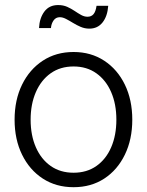

<svg xmlns="http://www.w3.org/2000/svg" viewBox="-20 -741 590 771"><path d="M275.4 10.7Q205.1 10.7 151.9 -23.9Q98.6 -58.6 68.6 -119.9Q38.6 -181.2 38.6 -260.3Q38.6 -339.8 68.6 -401.1Q98.6 -462.4 151.9 -497.3Q205.1 -532.2 275.4 -532.2Q345.2 -532.2 398.4 -497.3Q451.7 -462.4 481.4 -401.1Q511.2 -339.8 511.2 -260.3Q511.2 -181.2 481.4 -119.9Q451.7 -58.6 398.7 -23.9Q345.7 10.7 275.4 10.7ZM275.4 -47.4Q328.6 -47.4 367.2 -74.5Q405.8 -101.6 426.5 -149.7Q447.3 -197.8 447.3 -260.3Q447.3 -322.8 426.5 -370.8Q405.8 -418.9 367.2 -446.5Q328.6 -474.1 275.4 -474.1Q222.2 -474.1 183.6 -446.8Q145 -419.4 124 -371.1Q103 -322.8 103 -260.3Q103 -197.8 124 -149.7Q145 -101.6 183.6 -74.5Q222.2 -47.4 275.4 -47.4ZM338.9 -626Q320.3 -626 304 -633.1Q287.6 -640.1 272.9 -649.2Q258.3 -658.2 245.1 -665Q231.9 -671.9 220.2 -671.9Q204.1 -671.9 195.1 -658.9Q186 -646 184.6 -628.4H136.7Q138.7 -668.5 158.2 -694.6Q177.7 -720.7 213.4 -720.7Q233.9 -720.7 249.8 -713.6Q265.6 -706.5 279.3 -697.3Q293 -688 305.7 -680.9Q318.4 -673.8 331.5 -673.8Q346.7 -673.8 355.5 -684.1Q364.3 -694.3 367.7 -717.8H414.6Q411.6 -675.8 391.8 -650.9Q372.1 -626 338.9 -626Z"/></svg>

Font: Inter 28pt Light
Style: Regular
Weight: 300
Designer: Rasmus Andersson
Foundry: rsms
Version: Version 4.001;git-66647c0bb